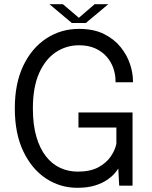

<svg xmlns="http://www.w3.org/2000/svg" viewBox="-20 -884 724 914"><path d="M348 10Q265.5 10 198 -35Q130.5 -80 90.5 -164.5Q50.5 -249 50.5 -368Q50.5 -487 91 -571.5Q131.5 -656 200.8 -701.2Q270 -746.5 356 -746.5Q426 -746.5 474.8 -722.2Q523.5 -698 554.2 -659.8Q585 -621.5 599 -578.8Q613 -536 613 -498.5Q613 -497 613 -495.5Q613 -494 613 -492.5H530Q530 -494 530 -495.5Q530 -497 530 -498.5Q530 -528.5 519.8 -558.8Q509.5 -589 488 -613.8Q466.5 -638.5 433.8 -653.5Q401 -668.5 356 -668.5Q295.5 -668.5 245.8 -635.5Q196 -602.5 166.2 -535.8Q136.5 -469 136.5 -368Q136.5 -290.5 153 -233.8Q169.5 -177 198.5 -140Q227.5 -103 266.2 -85Q305 -67 350 -67Q409.5 -67 447.8 -87.5Q486 -108 507 -138.8Q528 -169.5 534 -199.5V-277H353.5V-348.5H611V0H547.5L543 -82Q539 -74.5 526.5 -59.5Q514 -44.5 491.2 -28.5Q468.5 -12.5 433 -1.2Q397.5 10 348 10ZM215.5 -864H279.5L368 -788.5H343L430.5 -864H495.5L388.5 -774.5H322Z"/></svg>

Font: Epilogue
Style: Regular
Weight: 400
Designer: Tyler Finck
Foundry: Etcetera Type Co
Version: Version 2.112